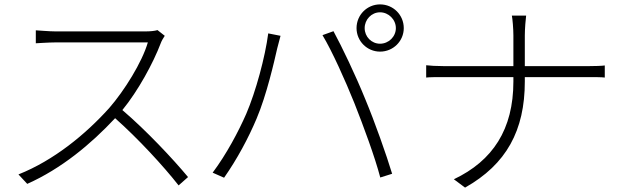

<svg xmlns="http://www.w3.org/2000/svg" viewBox="-20 -827 2836 874"><path d="M64 -33 104 10C259 -59 394 -171 504 -289C609 -196 725 -70 793 17L836 -21C767 -104 646 -233 537 -326C609 -414 677 -539 712 -631C715 -640 725 -657 730 -664L697 -690C684 -686 665 -684 639 -684H234C203 -684 149 -689 143 -689V-630C147 -630 202 -634 234 -634H653C627 -544 546 -414 477 -335C369 -215 225 -97 64 -33Z M948 -41 1000 -18C1059 -102 1111 -199 1148 -287C1194 -395 1229 -550 1242 -607C1247 -627 1252 -645 1257 -664L1201 -675C1187 -567 1144 -409 1101 -309C1066 -229 1011 -125 948 -41ZM1448 -667C1492 -594 1552 -460 1593 -358C1635 -252 1687 -111 1711 -19L1765 -36C1739 -122 1686 -272 1643 -375C1598 -486 1536 -615 1498 -685ZM1603 -699C1603 -640 1651 -592 1710 -592C1770 -592 1818 -640 1818 -699C1818 -759 1770 -807 1710 -807C1651 -807 1603 -759 1603 -699ZM1640 -699C1640 -738 1671 -771 1710 -771C1749 -771 1782 -738 1782 -699C1782 -660 1749 -628 1710 -628C1671 -628 1640 -660 1640 -699Z M1920 -474C1934 -476 1968 -476 2003 -476H2317V-456C2317 -238 2223 -95 2046 -11L2097 27C2285 -79 2369 -233 2369 -456V-476H2658C2684 -476 2720 -476 2733 -474V-529C2720 -527 2685 -526 2659 -526H2369V-666C2369 -695 2373 -742 2375 -756H2310C2313 -742 2317 -696 2317 -666V-526H2001C1968 -526 1934 -528 1920 -530Z"/></svg>

Font: GenEiGothic-pro-Light
Style: Regular
Weight: 300
Designer: Ryoko NISHIZUKA (kana & ideographs); Paul D. Hunt (Latin, Greek & Cyrillic); Wenlong ZHANG (bopomofo); Sandoll Communica
Foundry: Adobe Systems Incorporated; o_tamon
Version: Version 1.000.140830